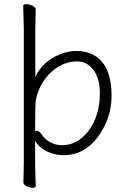

<svg xmlns="http://www.w3.org/2000/svg" viewBox="-20 -728 612 919"><path d="M92 144 94 55V-593L91 -700Q91 -708 105.5 -708Q120 -708 135.5 -700.5Q151 -693 151 -682L149 -593V-360Q184 -435 267 -468Q306 -484 345 -484Q426 -484 470 -430Q514 -376 514 -269Q514 -162 449 -73.5Q384 15 283 15Q245 15 206.5 -2.5Q168 -20 148 -54V56L151 162Q151 171 137 171Q123 171 107.5 163.5Q92 156 92 144ZM148 -100Q152 -102 156 -102Q168 -102 182.5 -80.5Q197 -59 223 -46Q249 -33 276 -33Q330 -33 371 -67.5Q412 -102 435 -157Q458 -212 458 -282.5Q458 -353 427 -393.5Q396 -434 349.5 -434Q303 -434 262.5 -410.5Q222 -387 192.5 -346Q163 -305 152 -252Q148 -235 148 -100Z"/></svg>

Font: LXGW WenKai Light
Style: Regular
Weight: 300
Designer: LXGW / Fontworks Inc.
Foundry: LXGW / Fontworks Inc.
Version: Version 1.501; October 10, 2024